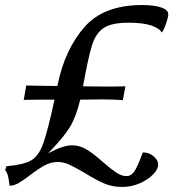

<svg xmlns="http://www.w3.org/2000/svg" viewBox="-38 -736 738 761"><path d="M629 -679Q629 -668 620 -642Q611 -616 603 -607Q594 -624 561.5 -635Q529 -646 471 -646Q405 -646 373.5 -625.5Q342 -605 327 -557.5Q312 -510 291 -394Q326 -393 390 -393Q442 -393 459 -394L449 -339Q412 -342 370 -342L280 -341Q263 -271 239 -232.5Q215 -194 173 -150L153 -128Q210 -160 248 -160Q279 -160 307 -142.5Q335 -125 372 -92Q403 -65 423.5 -51.5Q444 -38 464 -38Q481 -38 494 -56Q507 -74 528 -132Q553 -132 571 -116.5Q589 -101 589 -84Q589 -66 569 -45Q549 -24 516 -9.5Q483 5 446 5Q407 5 374.5 -9Q342 -23 297 -51Q259 -73 236.5 -83.5Q214 -94 191 -94Q164 -94 139 -80.5Q114 -67 80 -41Q53 -20 35 -10Q17 0 0 0Q-3 -23 -6 -37Q-9 -51 -18 -63Q-13 -71 -13 -77Q55 -83 85 -100Q115 -117 133 -166.5Q151 -216 178 -341H156Q74 -341 56 -340L66 -397L189 -395L191 -403Q220 -541 296.5 -628.5Q373 -716 525 -716Q573 -716 601 -706.5Q629 -697 629 -679Z"/></svg>

Font: Charmonman
Style: Bold
Weight: 700
Designer: Ekaluck Peanpanawate
Foundry: Cadson Demak Co.,Ltd.
Version: Version 1.000; ttfautohint (v1.6)